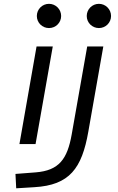

<svg xmlns="http://www.w3.org/2000/svg" viewBox="-20 -764 626 1018"><path d="M65.9 234.4 162.1 228.5C349.1 217.8 414.1 128.4 448.2 -65.4L527.8 -517.6H442.4L359.9 -49.8C336.9 78.6 293.5 140.1 169.4 149.9L62 158.2ZM83 0H168.5L259.8 -517.6H173.8ZM239.7 -615.2C275.4 -615.2 304.2 -643.6 304.2 -679.2C304.2 -714.8 275.4 -743.7 239.7 -743.7C204.1 -743.7 175.3 -714.8 175.3 -679.2C175.3 -643.6 204.1 -615.2 239.7 -615.2ZM504.4 -615.2C540 -615.2 568.8 -643.6 568.8 -679.2C568.8 -714.8 540 -743.7 504.4 -743.7C468.8 -743.7 439.9 -714.8 439.9 -679.2C439.9 -643.6 468.8 -615.2 504.4 -615.2Z"/></svg>

Font: Cascadia Code SemiLight
Style: Italic
Weight: 350
Italic angle: -10°
Monospace: yes
Designer: Aaron Bell
Foundry: Saja Typeworks
Version: Version 2404.023